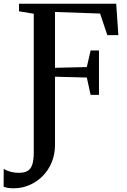

<svg xmlns="http://www.w3.org/2000/svg" viewBox="-72 -763 684 1035"><path d="M1.5 252Q-21 252 -33.2 249.2Q-45.5 246.5 -52.5 243.5L-52 147.5Q-40.5 155 -18.5 161.8Q3.5 168.5 30.5 168.5Q60 168.5 77.2 158Q94.5 147.5 102.2 123.5Q110 99.5 110 59V-689L30.5 -702V-743H554.5L566 -573.5H506.5L467.5 -690L224.5 -698.5V-397.5L396 -401.5L416.5 -491H461.5V-251.5H416.5L396 -345L224.5 -349.5V18Q224.5 68.5 207 111.2Q189.5 154 158.5 185.5Q127.5 217 87 234.5Q46.5 252 1.5 252Z"/></svg>

Font: Merriweather 60pt Medium
Style: Regular
Weight: 500
Version: Version 2.100